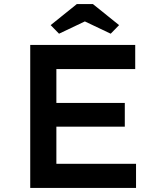

<svg xmlns="http://www.w3.org/2000/svg" viewBox="-20 -920 789 940"><path d="M128 0V-700H642V-582H256V-118H646V0ZM192 -300V-416H591V-300ZM269 -755 228 -797 356 -900H435L563 -797L522 -755L381 -822H410Z"/></svg>

Font: Lexend Exa Medium
Style: Regular
Weight: 500
Designer: Bonnie Shaver-Troup, Thomas Jockin
Foundry: Lexend
Version: Version 1.007